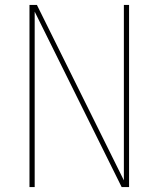

<svg xmlns="http://www.w3.org/2000/svg" viewBox="-20 -755 640 775"><path d="M99 0V-735H129L480 -27V-735H501V0H471L120 -708V0Z"/></svg>

Font: Iosevka Curly Thin Extended
Style: Regular
Weight: 100
Width: 7
Monospace: yes
Designer: Belleve Invis
Foundry: Belleve Invis
Version: Version 11.1.0; ttfautohint (v1.8.3)